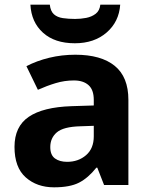

<svg xmlns="http://www.w3.org/2000/svg" viewBox="-20 -791 644 821"><path d="M302 -557Q412 -557 470.5 -509.5Q529 -462 529 -364V0H425L396 -74H392Q357 -30 318 -10Q279 10 211 10Q138 10 90 -32.5Q42 -75 42 -163Q42 -250 103 -291.5Q164 -333 286 -337L381 -340V-364Q381 -407 358.5 -427Q336 -447 296 -447Q256 -447 218 -435.5Q180 -424 142 -407L93 -508Q137 -531 190.5 -544Q244 -557 302 -557ZM323 -251Q251 -249 223 -225Q195 -201 195 -162Q195 -128 215 -113.5Q235 -99 267 -99Q315 -99 348 -127.5Q381 -156 381 -208V-253ZM494 -771Q489 -698 436 -652Q383 -606 300 -606Q214 -606 164 -651Q114 -696 110 -771H193Q196 -743 210.5 -730Q225 -717 249 -713.5Q273 -710 301 -710Q325 -710 348.5 -714.5Q372 -719 389 -732Q406 -745 409 -771Z"/></svg>

Font: Noto Sans Bamum
Style: Regular
Weight: 400
Designer: Monotype Design Team
Foundry: Monotype Imaging Inc.
Version: Version 2.001